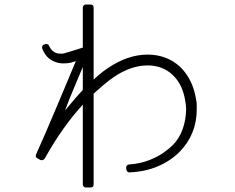

<svg xmlns="http://www.w3.org/2000/svg" viewBox="-20 -809 1040 851"><path d="M347 -512V-410Q328 -390 310 -369Q292 -348 273 -325L268 -319Q285 -365 307.5 -418Q330 -471 347 -512ZM361 22H381Q395 22 395 8V-394Q417 -414 439.5 -433Q462 -452 485 -468Q561 -519 634 -519Q700 -519 744 -478Q791 -435 802 -356Q805 -341 805 -324Q804 -276 789 -235Q774 -194 745 -165Q731 -151 705 -132.5Q679 -114 641 -99Q603 -84 552 -80Q539 -78 539 -65L540 -58Q540 -53 545 -48Q548 -45 554 -45H555Q624 -48 680 -72Q736 -96 776 -136Q852 -214 852 -324Q852 -334 852 -343.5Q852 -353 850 -363Q836 -458 777 -514Q718 -567 634 -567Q546 -567 458 -507Q426 -486 395 -456V-775Q395 -789 380 -789H361Q354 -789 351 -785Q347 -781 347 -775V-598L286 -579Q280 -577 276 -576H275Q262 -571 255 -571Q255 -571 254.5 -571Q254 -571 254 -571Q252 -571 251 -571Q250 -571 248 -571Q228 -571 214 -583Q205 -590 198 -605Q195 -614 185 -614Q184 -614 183.5 -614Q183 -614 182 -614L177 -612Q169 -610 168 -605Q165 -600 167 -594Q178 -566 197 -550Q225 -528 262 -528Q271 -528 280 -529Q289 -530 298 -532L299 -533L316 -538Q299 -497 276 -442Q253 -387 228 -328Q203 -269 180 -215.5Q157 -162 140 -125Q135 -113 146 -107L159 -100Q161 -99 165 -99Q173 -99 178 -106Q258 -249 347 -345V8Q347 14 351 18Q355 22 361 22Z"/></svg>

Font: Kokoro
Style: Regular
Weight: 400
Version: Version 1.00